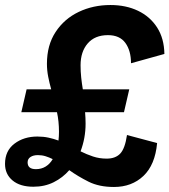

<svg xmlns="http://www.w3.org/2000/svg" viewBox="-29 -735 675 765"><path d="M56 -288 77 -379H175Q168 -404 163 -429.5Q158 -455 158 -481Q158 -555 192.5 -607.5Q227 -660 284.5 -687.5Q342 -715 411 -715Q473 -715 521 -692Q569 -669 597 -625.5Q625 -582 626 -520L493 -483Q493 -533 470.5 -564Q448 -595 401 -595Q349 -595 320.5 -562Q292 -529 292 -475Q292 -450 294.5 -426.5Q297 -403 301 -379H486L465 -288H310Q312 -265 312 -242Q312 -185 292 -132Q316 -120 341.5 -111.5Q367 -103 396 -103Q431 -103 450 -123Q469 -143 477 -197L597 -165Q589 -78 542.5 -34Q496 10 425 10Q366 10 324 -11Q282 -32 247 -57Q221 -27 185 -9Q149 9 104 9Q51 9 21 -16Q-9 -41 -9 -82Q-9 -134 28.5 -162.5Q66 -191 120 -191Q144 -191 164.5 -186.5Q185 -182 204 -175Q206 -192 206 -210Q206 -230 204 -250Q202 -270 198 -288ZM81 -88Q81 -61 114 -61Q136 -61 153 -71.5Q170 -82 181 -101Q167 -108 152.5 -112.5Q138 -117 122 -117Q104 -117 92.5 -109.5Q81 -102 81 -88Z"/></svg>

Font: Prodigy Sans SemiBold
Style: Italic
Weight: 600
Italic angle: -13°
Designer: Wei Huang
Foundry: Wei Huang
Version: Version 1.003; ttfautohint (v1.8.3)